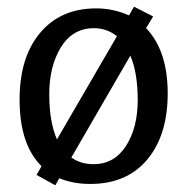

<svg xmlns="http://www.w3.org/2000/svg" viewBox="-20 -534 561 573"><path d="M249 15Q199 15 157 -2L145 19L89 -12L104 -38Q40 -101 38.5 -230.5Q37 -360 98.5 -434.5Q160 -509 267 -509Q318 -509 365 -488L380 -514L437 -485L416 -450Q480 -383 480.5 -257.5Q481 -132 420 -58.5Q359 15 249 15ZM150 -118 329 -426Q299 -450 259 -450Q196 -449 161.5 -392.5Q127 -336 127 -253Q127 -170 150 -118ZM259 -44Q321 -44 356 -98.5Q391 -153 391 -235Q391 -317 369 -368L193 -64Q221 -44 259 -44Z"/></svg>

Font: Karma Medium
Style: Regular
Weight: 500
Designer: Joana Correia
Foundry: Indian Type Foundry
Version: Version 1.202;PS 1.0;hotconv 1.0.78;makeotf.lib2.5.61930; tt